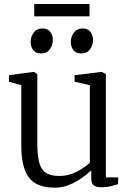

<svg xmlns="http://www.w3.org/2000/svg" viewBox="-20 -902 634 934"><path d="M473 9Q449.5 9 436.8 0.2Q424 -8.5 424 -33V-73.5Q405 -55.5 377.5 -36Q350 -16.5 316.8 -2.8Q283.5 11 247 11Q158 11 120.8 -38Q83.5 -87 83.5 -196V-487.5L23.5 -504.5V-536L140.5 -552H146L161.5 -541.5V-205.5Q161.5 -151 169.8 -115.5Q178 -80 201.2 -63Q224.5 -46 268 -46Q300 -46 327.8 -56Q355.5 -66 378.2 -80.8Q401 -95.5 417 -110V-487.5L343 -504.5V-536L470.5 -552H475.5L495 -541.5V-39H555L554.5 -6Q538 -1.5 518.2 3.8Q498.5 9 473 9ZM179 -642Q154.5 -642 141.8 -658.2Q129 -674.5 129 -698.5Q129 -723 143.8 -743.2Q158.5 -763.5 186 -763.5H187Q212 -763.5 224.5 -747.2Q237 -731 237 -707Q237 -682 222.2 -662Q207.5 -642 180 -642ZM374 -642Q350 -642 337.2 -658.2Q324.5 -674.5 324.5 -698.5Q324.5 -723 339.2 -743.2Q354 -763.5 381.5 -763.5H382.5Q407 -763.5 419.8 -747.2Q432.5 -731 432.5 -707Q432.5 -682 417.8 -662Q403 -642 375 -642ZM415.5 -882.5V-822.5H146.5V-882.5Z"/></svg>

Font: Merriweather 48pt Light
Style: Regular
Weight: 300
Version: Version 2.100